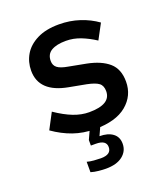

<svg xmlns="http://www.w3.org/2000/svg" viewBox="-126 -569 741 849"><g transform="rotate(-20 245.0 -144.5)"><path d="M241 10Q187 10 140 -6.5Q93 -23 49 -54L88 -128Q132 -98 169.5 -83.5Q207 -69 243 -69Q345 -69 345 -131Q345 -157 329.5 -169Q314 -181 275 -189L195 -204Q64 -228 64 -329Q64 -370 84 -404Q104 -438 145.5 -459Q187 -480 249 -480Q300 -480 345.5 -465Q391 -450 427 -424L389 -353Q357 -374 323 -387.5Q289 -401 253 -401Q209 -401 184.5 -386.5Q160 -372 160 -340Q160 -319 175 -307.5Q190 -296 226 -290L305 -275Q371 -262 406.5 -231Q442 -200 442 -141Q442 -75 391 -32.5Q340 10 241 10ZM227 191Q213 191 193 189Q173 187 157 182V133Q170 137 189.5 138.5Q209 140 222 140Q271 140 271 105Q271 72 222 72H199V46L225 -11H275L249 46Q288 46 311 63Q334 80 334 112Q334 147 306 169Q278 191 227 191Z"/></g></svg>

Font: Gantari Medium
Style: Regular
Weight: 500
Designer: Anugrah Pasau
Foundry: Lafontype
Version: Version 1.000; ttfautohint (v1.8.4.7-5d5b)